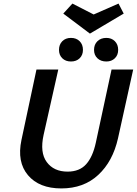

<svg xmlns="http://www.w3.org/2000/svg" viewBox="-20 -1047 765 1074"><path d="M672 -971 483 -859 334 -971 385 -1027 504 -966 643 -1027ZM310 -768Q310 -798 328.5 -816.5Q347 -835 377 -835Q407 -835 425.5 -816.5Q444 -798 444 -768Q444 -739 425.5 -721Q407 -703 377 -703Q347 -703 328.5 -721Q310 -739 310 -768ZM506 -768Q506 -798 525 -816.5Q544 -835 575 -835Q604 -835 622.5 -816.5Q641 -798 641 -768Q641 -739 622.5 -721Q604 -703 575 -703Q544 -703 525 -721Q506 -739 506 -768ZM604 -658H725L640 -273Q611 -144 529.5 -68.5Q448 7 323 7Q199 7 136.5 -67Q74 -141 100 -264L184 -658H306L224 -293Q202 -194 241.5 -140.5Q281 -87 358 -87Q425 -87 462 -128.5Q499 -170 516 -249Z"/></svg>

Font: EauTest
Style: Bold Italic
Weight: 700
Italic angle: -12°
Designer: Christian Thalmann (Catharsis Fonts)
Version: Version 0.001;PS 000.001;hotconv 1.0.88;makeotf.lib2.5.64775